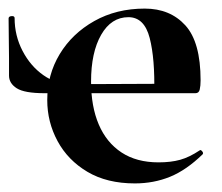

<svg xmlns="http://www.w3.org/2000/svg" viewBox="-26 -415 516 447"><path d="M288 12Q223 12 177.5 -15Q132 -42 108 -86.5Q84 -131 84 -182Q84 -241 113 -289Q142 -337 193.5 -366Q245 -395 311 -395Q370 -395 405.5 -356Q441 -317 441 -228Q441 -215 439 -206.5Q437 -198 429 -198H333Q335 -278 322.5 -326.5Q310 -375 273 -375Q233 -375 209.5 -334Q186 -293 186 -225Q186 -167 204 -125Q222 -83 257 -60Q292 -37 343 -37Q372 -37 393.5 -43Q415 -49 439 -65Q441 -67 444.5 -63Q448 -59 446 -56Q408 -19 370 -3.5Q332 12 288 12ZM78 -198Q31 -198 13 -209.5Q-5 -221 -5 -239Q-5 -259 -5 -280Q-5 -301 -5.5 -324.5Q-6 -348 -6 -372Q-6 -377 1 -377.5Q8 -378 8 -373Q8 -332 26.5 -296.5Q45 -261 75 -240Q105 -219 139 -219L368 -220V-198Z"/></svg>

Font: Cormorant Garamond Light
Style: Regular
Weight: 300
Designer: Christian Thalmann (Catharsis Fonts)
Foundry: Catharsis Fonts
Version: Version 4.001